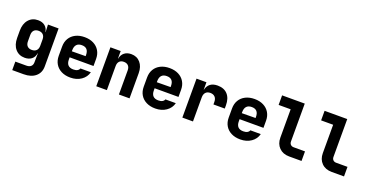

<svg xmlns="http://www.w3.org/2000/svg" viewBox="-37 -1549 4873 2548"><g transform="rotate(20 2400.0 -275.0)"><path d="M384 -550H534V-14Q534 76 472.5 128Q411 180 305 180H145V60H300Q342 60 364.5 39.5Q387 19 387 -19V-40L389 -145H386Q377 -90 339.5 -60Q302 -30 243 -30Q160 -30 110 -88Q60 -146 60 -245V-345Q60 -443 110 -501.5Q160 -560 243 -560Q302 -560 339.5 -530Q377 -500 386 -445H389ZM384 -250V-340Q384 -383 361 -406.5Q338 -430 297 -430Q255 -430 232.5 -406.5Q210 -383 210 -340V-250Q210 -207 232.5 -183.5Q255 -160 297 -160Q338 -160 361 -183.5Q384 -207 384 -250Z M1140 -240H803V-210Q803 -105 903 -105Q938 -105 959.5 -117Q981 -129 988 -150H1135Q1117 -78 1053.5 -34Q990 10 901 10Q828 10 773.5 -17.5Q719 -45 689.5 -94.5Q660 -144 660 -210V-340Q660 -406 689.5 -455.5Q719 -505 773.5 -532.5Q828 -560 901 -560Q973 -560 1027 -532.5Q1081 -505 1110.5 -455.5Q1140 -406 1140 -340ZM803 -325 997 -327V-342Q997 -447 901 -447Q852 -447 827.5 -419.5Q803 -392 803 -340Z M1736 -355V0H1586V-340Q1586 -383 1563.5 -406.5Q1541 -430 1500 -430Q1460 -430 1438 -406.5Q1416 -383 1416 -340V0H1266V-550H1411V-445H1414Q1424 -499 1462 -529.5Q1500 -560 1559 -560Q1639 -560 1687.5 -504Q1736 -448 1736 -355Z M2340 -240H2003V-210Q2003 -105 2103 -105Q2138 -105 2159.5 -117Q2181 -129 2188 -150H2335Q2317 -78 2253.5 -34Q2190 10 2101 10Q2028 10 1973.5 -17.5Q1919 -45 1889.5 -94.5Q1860 -144 1860 -210V-340Q1860 -406 1889.5 -455.5Q1919 -505 1973.5 -532.5Q2028 -560 2101 -560Q2173 -560 2227 -532.5Q2281 -505 2310.5 -455.5Q2340 -406 2340 -340ZM2003 -325 2197 -327V-342Q2197 -447 2101 -447Q2052 -447 2027.5 -419.5Q2003 -392 2003 -340Z M2970 -350V-305H2810V-340Q2810 -385 2786 -410Q2762 -435 2720 -435Q2678 -435 2655 -410Q2632 -385 2632 -340V0H2482V-550H2622V-445H2624Q2637 -502 2676 -531Q2715 -560 2778 -560Q2869 -560 2919.5 -505Q2970 -450 2970 -350Z M3540 -240H3203V-210Q3203 -105 3303 -105Q3338 -105 3359.5 -117Q3381 -129 3388 -150H3535Q3517 -78 3453.5 -34Q3390 10 3301 10Q3228 10 3173.5 -17.5Q3119 -45 3089.5 -94.5Q3060 -144 3060 -210V-340Q3060 -406 3089.5 -455.5Q3119 -505 3173.5 -532.5Q3228 -560 3301 -560Q3373 -560 3427 -532.5Q3481 -505 3510.5 -455.5Q3540 -406 3540 -340ZM3203 -325 3397 -327V-342Q3397 -447 3301 -447Q3252 -447 3227.5 -419.5Q3203 -392 3203 -340Z M3990 0Q3902 0 3848.5 -53.5Q3795 -107 3795 -195V-595H3625V-730H3945V-195Q3945 -168 3961.5 -151.5Q3978 -135 4005 -135H4165V0Z M4590 0Q4502 0 4448.5 -53.5Q4395 -107 4395 -195V-595H4225V-730H4545V-195Q4545 -168 4561.5 -151.5Q4578 -135 4605 -135H4765V0Z"/></g></svg>

Font: JetBrains Mono Extra Bold
Style: Regular
Weight: 800
Monospace: yes
Designer: Philipp Nurullin, Konstantin Bulenkov
Foundry: JetBrains
Version: 2.002